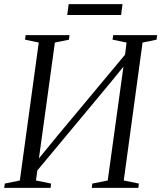

<svg xmlns="http://www.w3.org/2000/svg" viewBox="-26 -914 784 934"><path d="M-5.5 0 -2.5 -21 70.5 -36 162.5 -707 96 -721 98.5 -743H312L309.5 -721L241 -707L158.5 -108L141 -116L252.5 -252.5L606.5 -677L578 -612L589.5 -707L521.5 -721L524.5 -743H738.5L735.5 -721L667.5 -707L576 -36L649.5 -21L647 0H420.5L423 -21L498 -36L579.5 -626L598 -618.5L505.5 -505L132 -56.5L160.5 -121.5L149 -36L222.5 -21L220 0ZM308 -894H570L563 -841H301Z"/></svg>

Font: Merriweather 120pt Light
Style: Italic
Weight: 300
Italic angle: -7.8°
Version: Version 2.101